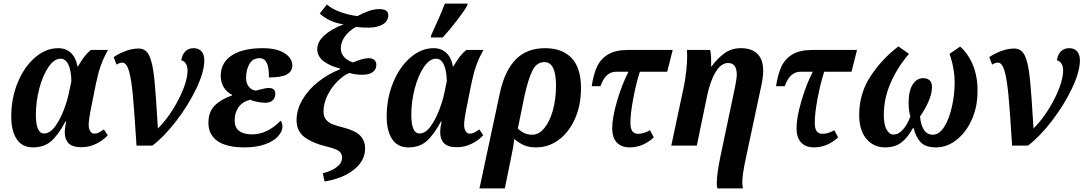

<svg xmlns="http://www.w3.org/2000/svg" viewBox="-20 -816 6077 1076"><path d="M43 -163Q43 -266 79.5 -354Q116 -442 176.5 -494Q237 -546 306 -546Q350 -546 378 -519Q406 -492 414 -444H417Q435 -475 451.5 -497Q468 -519 489 -536H585Q559 -489 544 -446Q529 -403 517 -344L495 -234Q477 -149 477 -117Q477 -95 485.5 -81Q494 -67 509 -67Q522 -67 533.5 -73Q545 -79 562 -91L584 -58Q559 -30 519.5 -10.5Q480 9 437 9Q386 9 364.5 -13Q343 -35 343 -74Q343 -101 351 -135H347Q308 -62 268 -26Q228 10 165 10Q104 10 73.5 -36.5Q43 -83 43 -163ZM366 -294 380 -361Q379 -420 363.5 -453.5Q348 -487 320 -487Q283 -487 251 -439.5Q219 -392 200 -319Q181 -246 181 -173Q181 -68 227 -68Q260 -68 288.5 -107Q317 -146 337 -198.5Q357 -251 366 -294Z M665 -465Q651 -465 633 -454L617 -496Q650 -518 686.5 -531Q723 -544 757 -544Q797 -544 816 -505Q835 -466 844 -381.5Q853 -297 865 -96Q931 -162 981 -259.5Q1031 -357 1031 -423Q1031 -443 1022 -458.5Q1013 -474 996 -478Q1001 -511 1019 -528.5Q1037 -546 1065 -546Q1094 -546 1109.5 -528Q1125 -510 1125 -478Q1125 -414 1080.5 -320.5Q1036 -227 968 -138.5Q900 -50 834 0H745Q733 -193 724.5 -283Q716 -373 702.5 -419Q689 -465 665 -465Z M1148 -128Q1148 -189 1183.5 -224.5Q1219 -260 1280 -281L1281 -285Q1252 -298 1234.5 -326Q1217 -354 1217 -391Q1217 -465 1279 -505.5Q1341 -546 1452 -546Q1531 -546 1574.5 -518Q1618 -490 1618 -449Q1618 -416 1588 -399Q1558 -382 1487 -382Q1489 -490 1435 -490Q1396 -490 1377.5 -457Q1359 -424 1359 -380Q1359 -350 1373.5 -331Q1388 -312 1413 -308L1433 -313Q1469 -323 1486 -323Q1523 -323 1523 -291Q1523 -268 1508.5 -254Q1494 -240 1466 -240Q1448 -240 1421 -245.5Q1394 -251 1382 -257Q1340 -247 1317.5 -216Q1295 -185 1295 -141Q1295 -101 1320.5 -82Q1346 -63 1393 -63Q1478 -63 1552 -139Q1556 -137 1559.5 -128Q1563 -119 1563 -108Q1563 -80 1538.5 -52.5Q1514 -25 1465.5 -7.5Q1417 10 1350 10Q1250 10 1199 -25.5Q1148 -61 1148 -128Z M1789 155Q1840 142 1868.5 119.5Q1897 97 1897 67Q1897 43 1878.5 30Q1860 17 1810 5Q1734 -13 1688 -46.5Q1642 -80 1642 -142Q1642 -202 1675.5 -258.5Q1709 -315 1764.5 -358.5Q1820 -402 1884 -427L1886 -432Q1829 -446 1793.5 -473Q1758 -500 1758 -541Q1758 -582 1798 -618Q1838 -654 1906 -680Q1868 -684 1833 -700Q1798 -716 1772 -740L1812 -791Q1838 -767 1886.5 -749Q1935 -731 1983 -726Q2018 -744 2047 -754.5Q2076 -765 2106 -765Q2156 -765 2156 -731Q2156 -699 2127 -680.5Q2098 -662 2047 -661Q2012 -661 1974 -665Q1934 -642 1912 -610.5Q1890 -579 1890 -545Q1890 -516 1909 -496Q1928 -476 1958 -466Q2015 -490 2046 -490Q2065 -490 2077 -480.5Q2089 -471 2089 -452Q2089 -427 2069 -412Q2049 -397 2010 -397Q1972 -397 1938 -407Q1905 -394 1871 -360Q1837 -326 1815 -281Q1793 -236 1793 -190Q1793 -162 1807 -145.5Q1821 -129 1843 -120Q1865 -111 1909 -100Q1973 -83 1999.5 -55Q2026 -27 2026 17Q2026 84 1964.5 134Q1903 184 1799 201Z M2147 -163Q2147 -266 2183.5 -354Q2220 -442 2280.5 -494Q2341 -546 2410 -546Q2454 -546 2482 -519Q2510 -492 2518 -444H2521Q2539 -475 2555.5 -497Q2572 -519 2593 -536H2689Q2663 -489 2648 -446Q2633 -403 2621 -344L2599 -234Q2581 -149 2581 -117Q2581 -95 2589.5 -81Q2598 -67 2613 -67Q2626 -67 2637.5 -73Q2649 -79 2666 -91L2688 -58Q2663 -30 2623.5 -10.5Q2584 9 2541 9Q2490 9 2468.5 -13Q2447 -35 2447 -74Q2447 -101 2455 -135H2451Q2412 -62 2372 -26Q2332 10 2269 10Q2208 10 2177.5 -36.5Q2147 -83 2147 -163ZM2470 -294 2484 -361Q2483 -420 2467.5 -453.5Q2452 -487 2424 -487Q2387 -487 2355 -439.5Q2323 -392 2304 -319Q2285 -246 2285 -173Q2285 -68 2331 -68Q2364 -68 2392.5 -107Q2421 -146 2441 -198.5Q2461 -251 2470 -294ZM2397 -620Q2450 -734 2473 -796H2601L2598 -784Q2577 -748 2537 -696.5Q2497 -645 2461 -606H2394Z M2781 -293Q2808 -419 2870 -482.5Q2932 -546 3035 -546Q3130 -546 3183 -491Q3236 -436 3236 -323Q3236 -227 3202.5 -151Q3169 -75 3111.5 -32.5Q3054 10 2985 10Q2944 10 2917 -2Q2890 -14 2862 -37Q2857 9 2848 49L2809 240H2667ZM3096 -336Q3096 -468 3031 -468Q2987 -468 2963 -419Q2939 -370 2917 -268L2882 -95Q2901 -78 2920 -69.5Q2939 -61 2963 -61Q3000 -61 3030.5 -98Q3061 -135 3078.5 -198Q3096 -261 3096 -336Z M3411 -98Q3411 -157 3438 -249.5Q3465 -342 3502 -414H3433Q3373 -414 3345 -333H3296Q3306 -400 3326.5 -443.5Q3347 -487 3388.5 -511.5Q3430 -536 3499 -536H3750L3719 -414H3566Q3544 -346 3528.5 -262.5Q3513 -179 3513 -128Q3513 -96 3523.5 -81Q3534 -66 3557 -66Q3586 -66 3623 -86L3644 -46Q3583 10 3508 10Q3463 10 3437 -17Q3411 -44 3411 -98Z M3997 207Q3997 161 4018 58L4099 -327Q4109 -377 4109 -398Q4109 -463 4060 -463Q4022 -463 3991.5 -414Q3961 -365 3943 -280L3885 0H3742L3814 -339Q3821 -374 3826 -420Q3831 -466 3831 -503Q3831 -518 3829 -536H3960Q3967 -506 3965 -444H3968Q4001 -489 4040 -517.5Q4079 -546 4132 -546Q4193 -546 4225 -514Q4257 -482 4257 -420Q4257 -388 4248 -343L4160 70Q4140 161 4140 206Q4140 216 4143 240H4000Q3997 227 3997 207Z M4444 -98Q4444 -157 4471 -249.5Q4498 -342 4535 -414H4466Q4406 -414 4378 -333H4329Q4339 -400 4359.5 -443.5Q4380 -487 4421.5 -511.5Q4463 -536 4532 -536H4783L4752 -414H4599Q4577 -346 4561.5 -262.5Q4546 -179 4546 -128Q4546 -96 4556.5 -81Q4567 -66 4590 -66Q4619 -66 4656 -86L4677 -46Q4616 10 4541 10Q4496 10 4470 -17Q4444 -44 4444 -98Z M4795 -171Q4795 -293 4859.5 -390Q4924 -487 5015 -556L5074 -514Q5010 -440 4971.5 -352Q4933 -264 4933 -172Q4933 -118 4948.5 -90Q4964 -62 4987 -62Q5016 -62 5041 -90.5Q5066 -119 5082 -164Q5078 -174 5075 -195Q5072 -216 5072 -239Q5072 -306 5094.5 -342Q5117 -378 5154 -378Q5176 -378 5189.5 -366Q5203 -354 5203 -328Q5203 -291 5183 -246Q5163 -201 5136 -163Q5140 -117 5157.5 -89Q5175 -61 5208 -61Q5244 -61 5272 -106Q5300 -151 5315 -219Q5330 -287 5330 -353Q5330 -394 5322 -437Q5314 -480 5301 -514L5361 -555Q5409 -512 5434.5 -446Q5460 -380 5458 -301Q5458 -217 5426 -145.5Q5394 -74 5340.5 -32Q5287 10 5226 10Q5168 10 5140.5 -18Q5113 -46 5100 -98H5096Q5068 -46 5032 -18Q4996 10 4941 10Q4875 10 4835 -38.5Q4795 -87 4795 -171Z M5572 -465Q5558 -465 5540 -454L5524 -496Q5557 -518 5593.5 -531Q5630 -544 5664 -544Q5704 -544 5723 -505Q5742 -466 5751 -381.5Q5760 -297 5772 -96Q5838 -162 5888 -259.5Q5938 -357 5938 -423Q5938 -443 5929 -458.5Q5920 -474 5903 -478Q5908 -511 5926 -528.5Q5944 -546 5972 -546Q6001 -546 6016.5 -528Q6032 -510 6032 -478Q6032 -414 5987.5 -320.5Q5943 -227 5875 -138.5Q5807 -50 5741 0H5652Q5640 -193 5631.5 -283Q5623 -373 5609.5 -419Q5596 -465 5572 -465Z"/></svg>

Font: Noto Serif Narrow
Style: Bold Italic
Weight: 700
Width: 4
Italic angle: -12°
Designer: Monotype Design Team
Foundry: Monotype Imaging Inc.
Version: Version 1.001